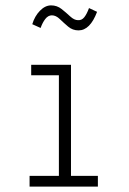

<svg xmlns="http://www.w3.org/2000/svg" viewBox="-20 -694 478 714"><path d="M90 0V-40H199V-414H96V-453H244V-40H344V0ZM311 -664 341 -650Q315 -581 272 -581Q250 -581 233.5 -595Q217 -609 202.5 -623Q188 -637 173 -637Q159 -637 148.5 -623.5Q138 -610 131 -590L100 -604Q109 -634 128.5 -654Q148 -674 170 -674Q192 -674 209 -660.5Q226 -647 241 -633Q256 -619 270 -619Q284 -618 293.5 -630Q303 -642 311 -664Z"/></svg>

Font: Inconsolata SemiCondensed Light
Style: Regular
Weight: 300
Width: 4
Monospace: yes
Designer: Raph Levien, Cyreal, Brenton Simpson
Foundry: Raph Levien, Cyreal, Google
Version: Version 3.100; ttfautohint (v1.8.4.7-5d5b)